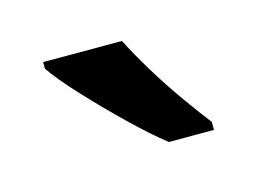

<svg xmlns="http://www.w3.org/2000/svg" viewBox="-40 -826 375 280"><g transform="rotate(-15 147.5 -686.0)"><path d="M159 -766Q170 -744 187 -716Q204 -688 222.5 -662Q241 -636 255 -618V-606H187Q165 -623 135.5 -651.5Q106 -680 79.5 -708.5Q53 -737 40 -756V-766Z"/></g></svg>

Font: Noto Sans Sinhala SemiCondensed Medium
Style: Regular
Weight: 500
Width: 4
Designer: Jelle Bosma - Monotype Design Team
Foundry: Monotype Imaging Inc.
Version: Version 2.006; ttfautohint (v1.8.4.7-5d5b)